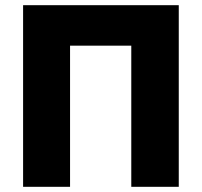

<svg xmlns="http://www.w3.org/2000/svg" viewBox="-20 -720 778 740"><path d="M69 0H250V-544H486V0H669V-700H69Z"/></svg>

Font: Fixel Display ExtraBold
Style: Regular
Weight: 800
Designer: AlfaBravo + MacPaw
Foundry: Kyrylo Tkachov, Marchela Mozhyna, Serhii Makarenko, Maria Weinstein, Zakhar Kryvoshyya
Version: Version 1.211